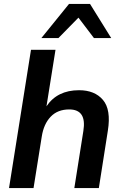

<svg xmlns="http://www.w3.org/2000/svg" viewBox="-20 -959 625 979"><path d="M26 0 138 -705H263L217 -417Q272 -499 383 -499Q463 -499 505 -449.5Q547 -400 530 -293L484 0H359L405 -291Q423 -401 333 -401Q274 -401 238.5 -364Q203 -327 193 -263L151 0ZM191 -765 332 -939H439L547 -765H459L380 -869L278 -765Z"/></svg>

Font: Nunito Sans
Style: Bold Italic
Weight: 700
Italic angle: -9°
Designer: Vernon Adams
Foundry: Vernon Adams
Version: Version 3.006; ttfautohint (v1.8.3)